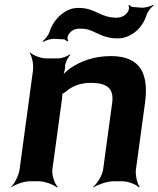

<svg xmlns="http://www.w3.org/2000/svg" viewBox="-20 -779 680 825"><path d="M369 -423C443 -423 470 -397 462 -337L423 -50C420 -26 397 11 380 24L382 26C400 14 442 0 466 0H507C531 0 566 14 577 26L580 24C570 11 561 -26 564 -50L603 -336C620 -460 585 -538 457 -538C386 -538 328 -517 284 -487C269 -477 251 -460 245 -450L248 -448C254 -459 259 -478 260 -493V-498C261 -511 272 -534 282 -542L279 -545C270 -537 245 -528 231 -528H179C155 -528 120 -542 109 -554L107 -552C117 -539 125 -502 122 -478L64 -50C61 -26 42 11 28 24L29 26C44 14 83 0 107 0H148C172 0 210 14 224 26L228 24C215 11 202 -26 205 -50L247 -359C247 -362 249 -378 247 -379L244 -375C246 -374 261 -383 263 -385C287 -407 323 -423 369 -423ZM319 -745C300 -745 285 -742 271 -735C237 -718 207 -686 193 -643C189 -628 173 -609 163 -602L166 -599C176 -606 200 -613 215 -612L255 -610C261 -609 266 -604 268 -601L273 -603C271 -607 269 -617 271 -623C279 -643 297 -656 323 -656C339 -656 354 -654 365 -650C402 -636 429 -614 485 -614C504 -614 520 -618 534 -625C568 -641 597 -672 610 -715C615 -730 630 -749 640 -755L639 -759C629 -752 603 -745 588 -746L550 -749C544 -749 538 -755 536 -758L532 -756C534 -752 535 -742 533 -736C525 -716 506 -703 480 -703C411 -703 389 -745 319 -745Z"/></svg>

Font: Asimov
Style: EdgeWideIt
Weight: 500
Designer: Google
Version: Version 2.000980: 2014